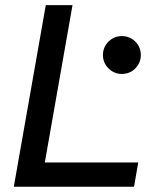

<svg xmlns="http://www.w3.org/2000/svg" viewBox="-20 -713 626 733"><path d="M32.7 0 154.8 -693.4H256.8L134.8 0ZM32.7 0 49.3 -92.8H507.8L491.7 0ZM445.3 -430.7Q415.5 -430.7 394.3 -451.9Q373 -473.1 373 -502.9Q373 -533.2 394.3 -554.2Q415.5 -575.2 445.3 -575.2Q475.6 -575.2 496.6 -554.2Q517.6 -533.2 517.6 -502.9Q517.6 -473.1 496.6 -451.9Q475.6 -430.7 445.3 -430.7Z"/></svg>

Font: Cascadia Mono NF
Style: Italic
Weight: 400
Italic angle: -10°
Monospace: yes
Designer: Aaron Bell
Foundry: Saja Typeworks
Version: Version 2404.023